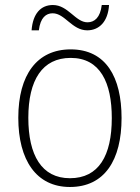

<svg xmlns="http://www.w3.org/2000/svg" viewBox="-20 -829 559 766"><path d="M106 -708H135C141 -759 164 -776 190 -776C239 -776 267 -708 328 -708C376 -708 411 -743 415 -809H386C380 -759 357 -740 329 -740C281 -740 252 -809 191 -809C143 -809 111 -775 106 -708ZM465 -358C465 -521 403 -632 262 -632C128 -632 53 -531 53 -359C53 -190 125 -83 259 -83C397 -83 465 -190 465 -358ZM93 -359C93 -510 149 -598 262 -598C380 -598 426 -499 426 -358C426 -208 374 -118 259 -118C146 -118 93 -210 93 -359Z"/></svg>

Font: Noto Sans Kannada UI SemiCondensed ExtraLight
Style: Regular
Weight: 200
Width: 4
Designer: Jelle Bosma - Monotype Design Team
Foundry: Monotype Imaging Inc.
Version: Version 2.005